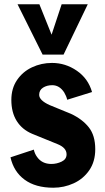

<svg xmlns="http://www.w3.org/2000/svg" viewBox="-20 -864 491 897"><path d="M29 -129 138 -165Q142 -146 153 -131Q176 -98 220 -98Q245 -98 268 -109Q291 -120 291 -143Q291 -174 248 -191L130 -239Q83 -259 58 -299Q33 -339 33 -397Q33 -451 59.5 -490Q86 -529 129.5 -549.5Q173 -570 223 -570Q286 -570 339 -533.5Q392 -497 410 -434L294 -398Q290 -415 280 -432Q258 -466 224 -466Q199 -466 181 -454.5Q163 -443 163 -421Q163 -395 212 -373L312 -332Q365 -307 395 -269Q425 -231 425 -167Q425 -109 397 -68.5Q369 -28 324 -7.5Q279 13 229 13Q146 13 95 -24.5Q44 -62 29 -129ZM179 -609 62 -844H164L221 -702L268 -844H390L277 -609Z"/></svg>

Font: Francois One
Style: Regular
Weight: 400
Designer: Vernon Adams
Foundry: Vernon Adams
Version: Version 2.000